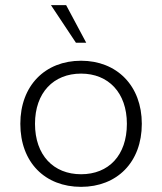

<svg xmlns="http://www.w3.org/2000/svg" viewBox="-20 -716 630 746"><path d="M295 10C434 10 531 -85 531 -235C531 -383 434 -480 295 -480C155 -480 59 -383 59 -235C59 -85 155 10 295 10ZM295 -39C188 -39 116 -113 116 -235C116 -356 188 -430 295 -430C401 -430 473 -356 473 -235C473 -112 402 -39 295 -39ZM315 -550 237 -696H178L275 -550Z"/></svg>

Font: Gantari Light
Style: Regular
Weight: 300
Designer: Anugrah Pasau
Foundry: Lafontype
Version: Version 1.000